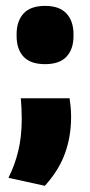

<svg xmlns="http://www.w3.org/2000/svg" viewBox="-20 -498 298 636"><path d="M49 -172.5H210.5Q212.5 -159 214 -143.8Q215.5 -128.5 215.5 -111Q215.5 -45.5 195 10.8Q174.5 67 128.5 117.5L8 91Q29 49.5 40.5 2Q52 -45.5 52 -104.5Q52 -122.5 51.2 -138.2Q50.5 -154 49 -172.5ZM129.5 -285.5Q81 -285.5 58 -310.2Q35 -335 35 -379V-384.5Q35 -428 58 -453.2Q81 -478.5 129.5 -478.5Q177 -478.5 200.2 -453.2Q223.5 -428 223.5 -384.5V-379Q223.5 -335 200.2 -310.2Q177 -285.5 129.5 -285.5Z"/></svg>

Font: Anek Kannada Medium ExtraBold
Style: Regular
Weight: 800
Version: Version 1.003